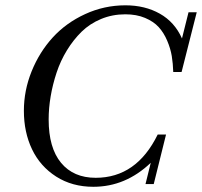

<svg xmlns="http://www.w3.org/2000/svg" viewBox="-20 -697 768 730"><path d="M335 13.2Q254.4 13.2 193.6 -25.6Q132.8 -64.5 101.8 -129.4Q70.8 -194.3 70.8 -275.9Q70.8 -353 100.3 -426Q129.9 -499 180.4 -554.4Q231 -609.9 303.5 -643.3Q376 -676.8 457 -676.8Q531.2 -676.8 587.6 -645Q644 -613.3 671.9 -550.8L696.8 -650.4H728L670.4 -423.3H638.7Q637.7 -455.6 633.1 -483.9Q628.4 -512.2 615.7 -542.2Q603 -572.3 583.5 -593.8Q564 -615.2 531.5 -628.9Q499 -642.6 456.5 -642.6Q407.2 -642.6 364.3 -624.8Q321.3 -606.9 290 -576.2Q258.8 -545.4 234.4 -505.6Q210 -465.8 195.1 -420.7Q180.2 -375.5 172.6 -330.6Q165 -285.6 165 -242.7Q165 -134.8 212.2 -77.9Q259.3 -21 343.8 -21Q499 -21 579.6 -185.5H611.3L564.5 2.9H533.2L553.2 -78.1Q457.5 13.2 335 13.2Z"/></svg>

Font: Elstob 10pt
Style: Italic
Weight: 400
Italic angle: -20°
Designer: Peter S. Baker
Version: Version 1.015